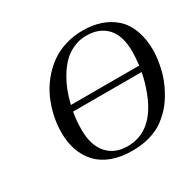

<svg xmlns="http://www.w3.org/2000/svg" viewBox="-155 -883 1099 1074"><g transform="rotate(-30 394.5 -346.0)"><path d="M113.8 -270Q113.8 -323.7 125.5 -377Q137.2 -430.2 158.9 -478.8Q180.7 -527.3 214.4 -569.1Q248 -610.8 289.8 -641.6Q331.5 -672.4 385.7 -689.7Q439.9 -707 500 -707Q563.5 -707 615.2 -689.7Q667 -672.4 706.3 -637.7Q745.6 -603 767.3 -546.1Q789.1 -489.3 789.1 -414.1Q789.1 -369.6 775.4 -304.4Q761.7 -239.3 726.1 -174.8Q703.6 -133.8 677.2 -102.5Q650.9 -71.3 613 -43.2Q575.2 -15.1 522.9 0Q470.7 15.1 407.2 15.1Q334 15.1 277.6 -6.1Q221.2 -27.3 185.5 -65.7Q149.9 -104 131.8 -155.8Q113.8 -207.5 113.8 -270ZM219.2 -230Q219.2 -127.9 267.1 -74Q314.9 -20 397.9 -20Q560.5 -20 637.2 -220.2Q660.2 -279.8 671.9 -340.8H229Q219.2 -286.6 219.2 -230ZM236.8 -378.9H678.2Q684.1 -430.2 684.1 -465.8Q684.1 -568.8 636.5 -620.4Q588.9 -671.9 503.9 -671.9Q460 -671.9 421.1 -654.5Q382.3 -637.2 354 -609.1Q325.7 -581.1 302 -542Q278.3 -502.9 262.9 -463.1Q247.6 -423.3 236.8 -378.9Z"/></g></svg>

Font: Linguistics Pro
Style: Italic
Weight: 400
Italic angle: -12°
Designer: Stefan Peev, Context Ltd
Foundry: Stefan Peev, Context Ltd
Version: Version 001.000